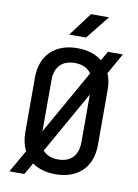

<svg xmlns="http://www.w3.org/2000/svg" viewBox="-105 -1018 809 1125"><g transform="rotate(10 300.0 -455.0)"><path d="M238 -810H338L450 -950H343ZM32 40H121L161 -30C197 -4 244 10 300 10C433 10 516 -70 516 -202V-529C516 -566 510 -598 498 -626L568 -750H479L447 -694C410 -724 360 -740 300 -740C167 -740 84 -660 84 -529V-202C84 -160 92 -124 108 -93ZM182 -529C182 -608 225 -652 300 -652C345 -652 378 -636 398 -607L182 -225ZM300 -78C260 -78 229 -91 209 -115L418 -485V-202C418 -122 375 -78 300 -78Z"/></g></svg>

Font: JetBrains Mono Medium
Style: Regular
Weight: 436
Monospace: yes
Designer: Philipp Nurullin, Konstantin Bulenkov
Foundry: JetBrains
Version: Version 2.305